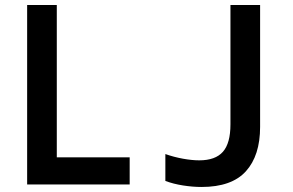

<svg xmlns="http://www.w3.org/2000/svg" viewBox="-20 -734 1167 764"><path d="M88 0V-714H206V-108H496V0ZM782 10Q747 10 708.5 4Q670 -2 638 -14V-121Q672 -109 708 -102.5Q744 -96 773 -96Q837 -96 867 -130Q897 -164 897 -239V-714H1015V-229Q1015 -115 958.5 -52.5Q902 10 782 10Z"/></svg>

Font: Noto Sans Mono SemiCondensed SemiBold
Style: Regular
Weight: 600
Width: 4
Designer: Monotype Design Team
Foundry: Monotype Imaging Inc.
Version: Version 2.014; ttfautohint (v1.8.4.7-5d5b)